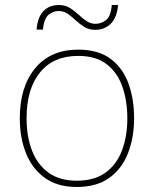

<svg xmlns="http://www.w3.org/2000/svg" viewBox="-20 -736 615 766"><path d="M515 -264Q515 -187 490.5 -124.5Q466 -62 415.5 -26Q365 10 286 10Q210 10 159.5 -26Q109 -62 84 -124Q59 -186 59 -264Q59 -390 120.5 -464Q182 -538 292 -538Q372 -538 421 -501.5Q470 -465 492.5 -403Q515 -341 515 -264ZM86 -264Q86 -191 108 -134.5Q130 -78 174.5 -46.5Q219 -15 286 -15Q356 -15 400.5 -47Q445 -79 466.5 -135.5Q488 -192 488 -264Q488 -333 468.5 -389.5Q449 -446 406 -479.5Q363 -513 292 -513Q193 -513 139.5 -447Q86 -381 86 -264ZM126 -618Q130 -668 153.5 -692Q177 -716 215 -716Q240 -716 258.5 -704.5Q277 -693 292.5 -678.5Q308 -664 324.5 -652.5Q341 -641 361 -641Q383 -641 402.5 -655.5Q422 -670 426 -716H451Q447 -667 422.5 -642Q398 -617 360 -617Q335 -617 316.5 -628.5Q298 -640 282.5 -654.5Q267 -669 251 -680.5Q235 -692 213 -692Q193 -692 174.5 -677.5Q156 -663 151 -618Z"/></svg>

Font: Noto Sans Tamil Thin
Style: Regular
Weight: 100
Designer: Jelle Bosma - Monotype Design Team
Foundry: Monotype Imaging Inc.
Version: Version 2.004; ttfautohint (v1.8.4.7-5d5b)